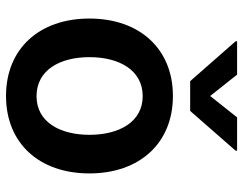

<svg xmlns="http://www.w3.org/2000/svg" viewBox="-106 -703 820 648"><g transform="rotate(90 304.0 -379.0)"><path d="M231.9 -769.2H119.3V-764.2L253.9 -610.8H354.4L488.6 -764.2V-769.2H376.1L304 -678.3ZM304 10.7C463.8 10.7 565.3 -101.9 565.3 -270.6C565.3 -439.6 463.8 -552.6 304 -552.6C144.2 -552.6 42.6 -439.6 42.6 -270.6C42.6 -101.9 144.2 10.7 304 10.7ZM304.7 -92.3C216.3 -92.3 172.9 -171.2 172.9 -271C172.9 -370.7 216.3 -450.6 304.7 -450.6C391.7 -450.6 435 -370.7 435 -271C435 -171.2 391.7 -92.3 304.7 -92.3Z"/></g></svg>

Font: TID UI Semi Bold
Style: Regular
Weight: 600
Designer: The TID Project Authors
Foundry: Bakken & Bæck
Version: Version 1.001;hotconv 1.0.109;makeotfexe 2.5.65596